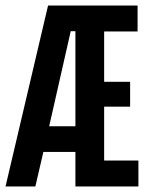

<svg xmlns="http://www.w3.org/2000/svg" viewBox="-20 -675 540 695"><path d="M0 0 154 -655H478V-561H357V-379H451V-289H357V-94H481V0H253V-125H137L108 0ZM253 -218V-562H236L158 -218Z"/></svg>

Font: TypoPRO Lekton
Style: Bold
Weight: 700
Monospace: yes
Designer: Paolo Mazzetti, Luciano Perondi, Raffaele Flato, Elena Papassissa, Emilio Macchia, Michela Povoleri, Tobias Seemiller, R
Version: Version 34.000